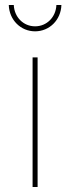

<svg xmlns="http://www.w3.org/2000/svg" viewBox="-20 -746 280 766"><path d="M35 -726H15C17 -666 63 -621 120 -621C177 -621 223 -666 225 -726H205C203 -678 167 -641 120 -641C73 -641 37 -678 35 -726ZM110 -517V0H130V-517Z"/></svg>

Font: Montserrat Thin
Style: Regular
Weight: 250
Designer: Julieta Ulanovsky
Foundry: Julieta Ulanovsky
Version: Version 4.000